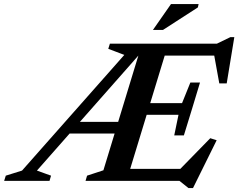

<svg xmlns="http://www.w3.org/2000/svg" viewBox="-96 -891 1174 946"><path d="M86 -50.5 155.5 -25.5 148 0H-75.5L-67.5 -25.5L12.5 -50.5L516.5 -620.5L437.5 -650.5L445.5 -676H733.5L527.5 0H325.5L333 -25.5L413.5 -52L589.5 -629.5L594 -626.5ZM832.5 35.5 788 0H458L477.5 -59H823.5L771.5 -37.5L940 -210L971.5 -200L855 35.5ZM223.5 -233 242.5 -290.5H525.5L507 -233ZM762.5 -224 783.5 -325.5H558L575 -383H801L842 -484.5H889.5L850 -354L810 -224ZM984.5 -480 955.5 -639.5 977 -617H646L665 -676H973L1039 -708H1058.5L1021 -480ZM657.5 -743.5 746.5 -871H882.5L879 -854.5L707 -743.5Z"/></svg>

Font: Newsreader 16pt 16pt SemiBold
Style: Italic
Weight: 600
Italic angle: -17°
Version: Version 1.003